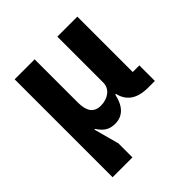

<svg xmlns="http://www.w3.org/2000/svg" viewBox="-194 -665 1005 1005"><g transform="rotate(-45 308.0 -162.5)"><path d="M216 200V96L178 -44H183C209 -4 235 12 277 12C331 12 369 -22 385 -96H390C404 -36 447 0 532 0H582V-115H533V-525H385V-185C385 -137 342 -108 291 -108C238 -108 217 -143 217 -206V-525H69V200Z"/></g></svg>

Font: LVC Sans
Style: Bold
Weight: 700
Designer: Mike Abbink, Paul van der Laan, Pieter van Rosmalen
Foundry: Bold Monday
Version: Version 3.0